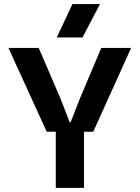

<svg xmlns="http://www.w3.org/2000/svg" viewBox="-20 -913 679 933"><path d="M207 -272.9 21 -680.2H168L273.9 -434.1L318.8 -318.8H323.2L368.2 -434.1L472.2 -680.2H617.2L433.1 -272.9H388.2V0H251V-272.9ZM255.9 -731 332 -893.1H465.8L380.9 -731Z"/></svg>

Font: TASA Orbiter Deck
Style: Bold
Weight: 700
Designer: Weizhong Zhang
Version: Version 1.000;Glyphs 3.1.2 (3151)